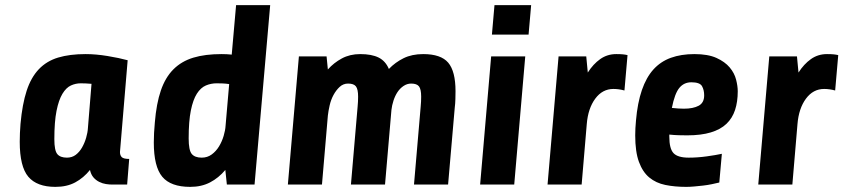

<svg xmlns="http://www.w3.org/2000/svg" viewBox="-20 -720 3290 749"><path d="M60 -237Q67 -314 84 -366Q101 -418 131.5 -450Q162 -482 207 -495.5Q252 -509 314 -509Q354 -509 399.5 -501.5Q445 -494 478 -485L448 -127Q448 -114 455 -107Q462 -100 484 -100L476 0H418Q407 0 393.5 -2Q380 -4 367 -10.5Q354 -17 344.5 -28Q335 -39 331 -57Q306 -26 273.5 -8.5Q241 9 196 9Q124 9 90.5 -30.5Q57 -70 57 -167Q57 -200 60 -237ZM241 -105Q261 -105 275.5 -116Q290 -127 300 -144.5Q310 -162 316 -182.5Q322 -203 323 -221L337 -393Q326 -394 315 -394.5Q304 -395 295 -395Q275 -395 256.5 -386.5Q238 -378 223.5 -354Q209 -330 200.5 -287.5Q192 -245 192 -177Q192 -133 203.5 -119Q215 -105 241 -105Z M584 -242Q590 -316 607.5 -367Q625 -418 656.5 -449.5Q688 -481 734 -495Q780 -509 844 -509Q855 -509 864.5 -508.5Q874 -508 884 -507L901 -700H1034L973 0H865L859 -57Q833 -26 799.5 -8.5Q766 9 722 9Q646 9 613 -30.5Q580 -70 580 -164Q580 -181 581 -201.5Q582 -222 584 -242ZM767 -105Q789 -105 806 -117.5Q823 -130 834.5 -149Q846 -168 852.5 -190Q859 -212 860 -230L874 -392Q861 -394 848.5 -394.5Q836 -395 825 -395Q803 -395 783 -386.5Q763 -378 748 -354.5Q733 -331 724.5 -289Q716 -247 716 -180Q716 -134 728 -119.5Q740 -105 767 -105Z M1103 0 1146 -500H1254L1259 -449Q1282 -475 1313.5 -492Q1345 -509 1385 -509Q1430 -509 1457 -495.5Q1484 -482 1497 -451Q1522 -477 1554.5 -493Q1587 -509 1631 -509Q1700 -509 1728.5 -475.5Q1757 -442 1757 -364Q1757 -352 1756.5 -333.5Q1756 -315 1754 -300L1728 0H1595L1621 -303Q1622 -311 1622.5 -323.5Q1623 -336 1623 -343Q1623 -372 1614.5 -383Q1606 -394 1584 -394Q1568 -394 1554 -384.5Q1540 -375 1530.5 -360.5Q1521 -346 1515 -327.5Q1509 -309 1507 -291L1482 0H1349L1375 -303Q1376 -311 1376.5 -323.5Q1377 -336 1377 -343Q1377 -372 1368.5 -383Q1360 -394 1338 -394Q1319 -394 1305 -381Q1291 -368 1281 -349.5Q1271 -331 1266 -309Q1261 -287 1259 -269L1236 0Z M1899 -585 1909 -700H2052L2042 -585ZM1853 0 1896 -500H2029L1986 0Z M2116 0 2159 -500H2267L2273 -437Q2294 -470 2321.5 -489.5Q2349 -509 2384 -509Q2400 -509 2410 -508Q2420 -507 2428 -505L2416 -367Q2394 -373 2373 -373Q2330 -373 2302 -335Q2274 -297 2269 -236L2249 0Z M2858 -364Q2858 -323 2847.5 -291Q2837 -259 2814 -237Q2791 -215 2753 -203.5Q2715 -192 2661 -192Q2645 -192 2627.5 -192.5Q2610 -193 2591 -195V-187Q2591 -140 2607.5 -122.5Q2624 -105 2667 -105Q2701 -105 2737 -110Q2773 -115 2796 -120L2786 -8Q2774 -5 2757 -1.5Q2740 2 2722.5 4Q2705 6 2688 7.5Q2671 9 2657 9Q2612 9 2575.5 1.5Q2539 -6 2513 -27.5Q2487 -49 2472.5 -88.5Q2458 -128 2458 -192Q2458 -219 2461 -250Q2467 -319 2484 -368.5Q2501 -418 2529 -449Q2557 -480 2597 -494.5Q2637 -509 2689 -509Q2742 -509 2775 -494Q2808 -479 2826.5 -457Q2845 -435 2851.5 -409.5Q2858 -384 2858 -364ZM2677 -399Q2648 -399 2630 -377Q2612 -355 2601 -299Q2627 -296 2648 -296Q2684 -296 2705.5 -307.5Q2727 -319 2727 -348Q2727 -369 2718.5 -384Q2710 -399 2677 -399Z M2938 0 2981 -500H3089L3095 -437Q3116 -470 3143.5 -489.5Q3171 -509 3206 -509Q3222 -509 3232 -508Q3242 -507 3250 -505L3238 -367Q3216 -373 3195 -373Q3152 -373 3124 -335Q3096 -297 3091 -236L3071 0Z"/></svg>

Font: Share
Style: Bold Italic
Weight: 700
Designer: Ralph du Carrois
Version: Version 1.002